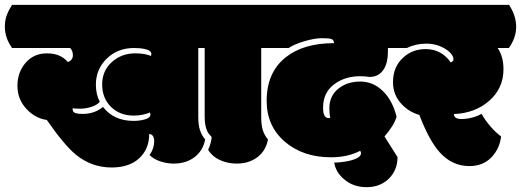

<svg xmlns="http://www.w3.org/2000/svg" viewBox="-62 -670 2146 791"><path d="M277.8 -200.7Q328.1 -200.7 362.3 -229.5Q406.7 -171.9 488.3 -171.9Q513.2 -171.9 535.4 -178.2Q557.6 -184.6 557.6 -198.2Q557.6 -203.1 555.7 -206.5Q524.9 -193.8 488.8 -193.8Q431.6 -193.8 395.3 -229.7Q358.9 -265.6 358.9 -322Q358.9 -378.4 398.7 -414.3Q438.5 -450.2 495.1 -450.2Q535.2 -450.2 559.6 -439.5Q561.5 -442.9 561.5 -447.8Q561.5 -461.9 535.6 -467.8Q516.6 -472.2 489.7 -472.2Q423.8 -472.2 378.9 -429.7Q333 -385.3 333 -321.3Q333 -281.2 349.1 -250.5Q337.9 -237.3 314.5 -229.7Q291 -222.2 268.6 -222.2Q246.1 -222.2 237.8 -224.1Q237.3 -223.6 237.3 -222.2V-219.7Q237.3 -207 251 -203.6Q260.3 -200.7 277.8 -200.7ZM217.8 -414.1Q238.3 -422.9 238.3 -441.9Q238.3 -460.9 227.1 -472.2H-12.2Q-42 -513.7 -42 -560.1Q-42 -585 -34.9 -605.2Q-27.8 -625.5 -12.2 -649.9H779.3Q795.9 -624 802.5 -605Q809.1 -585.9 809.1 -560.1Q809.1 -513.7 779.3 -472.2H754.9V-188Q754.9 -154.8 762 -133.5Q769 -112.3 783.2 -95.2Q774.4 -49.3 739.5 -22.7Q704.6 3.9 653.8 3.9Q626 3.9 598.6 -5.1Q571.3 -14.2 554.2 -31.2Q573.2 -58.6 573.2 -87.4Q573.2 -116.2 552.7 -118.2Q552.7 -56.2 511.7 -18.1Q470.7 20 397.9 20Q314 20 249 -34.2Q201.2 -74.2 130.9 -175.8Q82.5 -182.6 46.1 -222.2Q9.8 -261.7 9.8 -316.7Q9.8 -371.6 43.2 -410.9Q76.7 -450.2 132.1 -450.2Q187.5 -450.2 217.8 -414.1Z M1014.2 -188Q1014.2 -155.8 1020.5 -134.5Q1026.9 -113.3 1042 -95.2Q1033.2 -48.8 998.5 -22.5Q963.9 3.9 913.1 3.9Q876 3.9 844.2 -10.5Q812.5 -24.9 795.4 -52.7Q807.1 -76.2 810.1 -105.5Q796.9 -118.7 791.5 -130.4Q781.2 -152.3 781.2 -189.5V-472.2H756.3Q726.6 -513.7 726.6 -560.1Q726.6 -585 733.6 -605.2Q740.7 -625.5 756.3 -649.9H1038.6Q1055.2 -624 1061.8 -605Q1068.4 -585.9 1068.4 -560.1Q1068.4 -513.7 1038.6 -472.2H1014.2Z M1522 -107.9Q1522 -107.9 1575.7 -22.9Q1575.7 31.2 1539.8 66.2Q1503.9 101.1 1448.5 101.1Q1393.1 101.1 1355.5 68.4Q1321.3 39.6 1314.9 0Q1332.5 0 1359.9 -4.2Q1387.2 -8.3 1406.2 -17.1Q1425.3 -25.9 1425.3 -38.6Q1425.3 -43.9 1421.9 -48.8Q1370.6 -22 1301.8 -22Q1186.5 -22 1111.6 -86.2Q1036.6 -150.4 1036.6 -254.9Q1036.6 -371.1 1114.7 -433.6Q1188 -492.2 1314 -492.2Q1314 -504.9 1304.4 -508.8Q1294.9 -512.7 1264.9 -512.7Q1234.9 -512.7 1193.1 -500.5Q1151.4 -488.3 1127 -472.2H1014.6Q984.9 -513.7 984.9 -560.1Q984.9 -585 991.9 -605.2Q999 -625.5 1014.6 -649.9H1582.5Q1598.1 -626 1605.5 -606.4Q1612.8 -586.9 1612.8 -560.1Q1612.8 -514.2 1582.5 -472.2H1536.1V-456.1Q1536.1 -413.1 1520 -386.2Q1500 -353 1460 -353Q1441.9 -356 1421.9 -356Q1358.4 -356 1313.7 -322Q1269 -288.1 1269 -226.1Q1269 -183.6 1291.5 -183.6Q1295.9 -183.6 1298.8 -185.1Q1294.9 -197.8 1294.9 -224.1Q1294.9 -276.9 1334.5 -306.6Q1370.1 -334 1422.6 -334Q1475.1 -334 1515.1 -295.2Q1555.2 -256.3 1571.8 -189Q1560.5 -151.9 1522 -107.9Z M1871.6 14.2Q1800.8 14.2 1750 -42Q1706.5 -89.8 1665.5 -196.8Q1625.5 -207.5 1594.7 -238.8Q1557.1 -277.3 1557.1 -331.1Q1557.1 -396.5 1601.1 -434.6Q1638.7 -467.8 1691.4 -467.8Q1726.1 -467.8 1752.4 -452.6Q1778.8 -437.5 1794.4 -413.1Q1806.2 -416.5 1806.2 -426.3Q1806.2 -436 1797.4 -447.3Q1788.6 -458.5 1773.9 -467.8Q1738.3 -490.2 1694.6 -490.2Q1650.9 -490.2 1613.8 -472.2H1542.5Q1512.7 -513.7 1512.7 -560.1Q1512.7 -585 1519.8 -605.2Q1526.9 -625.5 1542.5 -649.9H2035.2Q2064.5 -605 2064.5 -559.6Q2064.5 -514.2 2034.2 -472.2H1988.3Q2012.2 -436.5 2012.2 -384.8Q2012.2 -306.6 1953.9 -255.1Q1895.5 -203.6 1808.1 -200.2Q1808.1 -179.7 1838.9 -179.7Q1861.3 -179.7 1884 -185.8Q1906.7 -191.9 1921.9 -201.2Q1937 -173.8 1958.7 -148.9Q1980.5 -124 2002.4 -107.9Q1996.6 -57.1 1962.2 -21.5Q1927.7 14.2 1871.6 14.2Z"/></svg>

Font: Modak
Style: Regular
Weight: 400
Version: Version 1.036;PS Version 1.000;hotconv 1.0.79;makeotf.lib2.5